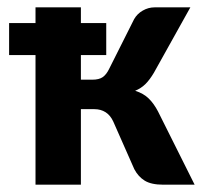

<svg xmlns="http://www.w3.org/2000/svg" viewBox="-20 -505 552 525"><path d="M77.1 -441.9V-484.9H201.2V-441.9H270.5V-354.5H201.2V-287.1H232.4Q251 -287.1 261 -294.2Q271 -301.3 278.3 -316.4L346.7 -452.6Q355 -467.3 370.4 -476.1Q385.7 -484.9 402.8 -484.9H500.5L400.9 -306.2Q389.6 -287.1 377.9 -275.4Q366.2 -263.7 349.6 -256.8Q372.6 -249.5 386.7 -235.6Q400.9 -221.7 412.1 -200.2L512.2 0H426.3Q393.6 0 375.7 -11Q357.9 -22 347.2 -42.5L289.6 -172.9Q281.7 -189.9 268.6 -198.2Q255.4 -206.5 238.3 -206.5H201.2V0H77.1V-354.5H4.9V-441.9Z"/></svg>

Font: Carlito
Style: Bold
Weight: 700
Designer: Lukasz Dziedzic
Foundry: tyPoland Lukasz Dziedzic
Version: Version 1.104